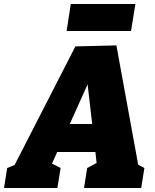

<svg xmlns="http://www.w3.org/2000/svg" viewBox="-57 -940 776 960"><path d="M246 -100 230 0H-37L-21 -100L16 -115L320 -708L525 -713L634 -116L665 -100L649 0H363L379 -100L426 -125L420 -180H229L203 -122ZM292 -320H404L381 -518ZM620 -920 598 -785H276L297 -920Z"/></svg>

Font: Bitter Black
Style: Italic
Weight: 900
Italic angle: -9°
Designer: Sol Matas, and Bitter project Authors
Foundry: Sol Matas
Version: Version 2.001